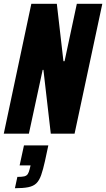

<svg xmlns="http://www.w3.org/2000/svg" viewBox="-30 -708 562 1017"><path d="M-10 0 136 -688H271L306 -384H312L377 -688H512L365 0H239L200 -338H196L123 0ZM49 289 62 229Q87 229 99 226Q111 223 117 214Q123 205 127 188L132 168H74L97 62H226L208 146Q198 191 188 219.5Q178 248 162.5 263Q147 278 120 283.5Q93 289 49 289Z"/></svg>

Font: Saira Condensed ExtraBold
Style: Italic
Weight: 800
Width: 3
Italic angle: -12°
Designer: Hector Gatti with collaboration of the Omnibus-Type team
Foundry: Omnibus-Type
Version: Version 1.101